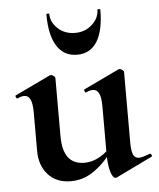

<svg xmlns="http://www.w3.org/2000/svg" viewBox="-49 -670 603 727"><g transform="rotate(-5 253.0 -307.0)"><path d="M192 12Q137 12 105.5 -23Q74 -58 74 -113V-260Q74 -293 66.5 -309Q59 -325 43 -325Q32 -325 18 -318Q14 -317 11.5 -323Q9 -329 12 -330L146 -394Q149 -395 151 -395Q156 -395 161.5 -390.5Q167 -386 167 -382V-161Q167 -107 187.5 -80Q208 -53 250 -53Q279 -53 308 -69.5Q337 -86 354 -111L360 -99Q326 -50 284 -19Q242 12 192 12ZM428 -382V-116Q428 -82 434.5 -68Q441 -54 456 -54Q463 -54 473.5 -57Q484 -60 497 -65Q501 -67 504 -61.5Q507 -56 504 -54L366 13Q364 14 361 14Q351 14 343 -11Q335 -36 335 -82V-260Q335 -293 327.5 -309Q320 -325 304 -325Q293 -325 278 -318Q275 -317 272.5 -323Q270 -329 273 -330L407 -394Q409 -395 412 -395Q417 -395 422.5 -390.5Q428 -386 428 -382ZM154 -625Q154 -628 159.5 -628Q165 -628 165 -626Q165 -595 191 -570.5Q217 -546 257 -546Q295 -546 321.5 -570.5Q348 -595 348 -626Q348 -628 353.5 -628Q359 -628 359 -625Q359 -546 333 -504.5Q307 -463 257 -463Q207 -463 180.5 -504.5Q154 -546 154 -625Z"/></g></svg>

Font: Cormorant Infant Light
Style: Bold
Weight: 700
Version: Version 4.001